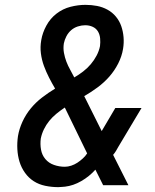

<svg xmlns="http://www.w3.org/2000/svg" viewBox="-20 -763 640 791"><path d="M220 8Q193 8 166.5 2.5Q140 -3 119 -16.5Q98 -30 83 -51Q68 -72 60.5 -96.5Q53 -121 51.5 -148Q50 -175 54 -202Q59 -232 72.5 -261.5Q86 -291 106.5 -316Q127 -341 153 -361Q179 -381 207 -398Q194 -420 182 -443.5Q170 -467 161 -491.5Q152 -516 148.5 -543Q145 -570 150 -598Q155 -628 171 -657.5Q187 -687 213 -707Q239 -727 270.5 -735Q302 -743 332 -743Q357 -743 380 -738.5Q403 -734 423 -723Q443 -712 457.5 -694.5Q472 -677 479.5 -655.5Q487 -634 489 -610Q491 -586 487 -562Q482 -531 467 -501.5Q452 -472 430.5 -447.5Q409 -423 382 -403Q355 -383 327 -367Q328 -365 329 -363Q330 -361 331 -359L399 -223L455 -318H563L468 -159Q463 -150 458 -141.5Q453 -133 446 -125L509 0H405L373 -64Q348 -36 315 -17Q282 2 248 6L236 7ZM286 -444Q305 -455 322.5 -468.5Q340 -482 354 -498.5Q368 -515 378 -534Q388 -553 392 -573Q394 -589 392.5 -605Q391 -621 383.5 -633.5Q376 -646 362 -652.5Q348 -659 331 -659Q316 -659 300.5 -654Q285 -649 273 -638.5Q261 -628 253.5 -613.5Q246 -599 243 -584Q240 -564 243.5 -545Q247 -526 253.5 -509Q260 -492 269 -476Q278 -460 286 -444ZM247 -76Q260 -76 273.5 -80.5Q287 -85 298.5 -92.5Q310 -100 321 -110Q332 -120 339 -131L247 -320Q229 -308 212.5 -294.5Q196 -281 183 -265Q170 -249 161 -230.5Q152 -212 148 -192Q145 -169 149 -146.5Q153 -124 167 -107.5Q181 -91 202.5 -83.5Q224 -76 247 -76Z"/></svg>

Font: Iosevka Custom Medium Oblique
Style: Regular
Weight: 500
Italic angle: -9°
Designer: Belleve Invis
Foundry: Belleve Invis
Version: Version 27.0.1